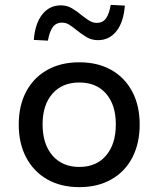

<svg xmlns="http://www.w3.org/2000/svg" viewBox="-20 -760 652 789"><path d="M306 9Q230 9 174 -23Q118 -55 87.5 -113Q57 -171 57 -248Q57 -326 87.5 -383.5Q118 -441 174 -472.5Q230 -504 306 -504Q382 -504 437.5 -472.5Q493 -441 523.5 -383.5Q554 -326 554 -248Q554 -171 524 -113Q494 -55 438 -23Q382 9 306 9ZM306 -74Q376 -74 416 -121Q456 -168 456 -249Q456 -329 416 -375Q376 -421 306 -421Q236 -421 195.5 -375Q155 -329 155 -249Q155 -168 195.5 -121Q236 -74 306 -74ZM177 -593 119 -596Q124 -663 153.5 -700.5Q183 -738 230 -738Q255 -738 275.5 -726Q296 -714 316 -697Q334 -683 348 -674.5Q362 -666 377 -666Q403 -666 416 -685Q429 -704 435 -740L493 -737Q488 -669 458.5 -632Q429 -595 383 -595Q357 -595 336.5 -607Q316 -619 295 -636Q278 -650 264.5 -658.5Q251 -667 235 -667Q210 -667 196.5 -648Q183 -629 177 -593Z"/></svg>

Font: Nunito Sans 12pt ExtraLight 8pt Medium
Style: Regular
Weight: 500
Version: Version 3.101;gftools[0.9.27]